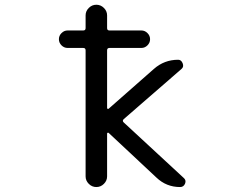

<svg xmlns="http://www.w3.org/2000/svg" viewBox="-20 -794 1040 794"><path d="M259.8 -595.7Q245.1 -595.7 234.4 -606.4Q223.6 -617.2 223.6 -631.8Q223.6 -646.5 234.4 -657.2Q245.1 -668 259.8 -668H324.2Q334 -668 334 -677.7V-730.5Q334 -748 347.2 -761.2Q360.4 -774.4 378.4 -774.4Q396.5 -774.4 409.7 -761.2Q422.9 -748 422.9 -730.5V-677.7Q422.9 -668 432.6 -668H564.5Q579.1 -668 589.8 -657.2Q600.6 -646.5 600.6 -631.8Q600.6 -617.2 589.8 -606.4Q579.1 -595.7 564.5 -595.7H432.6Q422.9 -595.7 422.9 -585.9V-347.7Q422.9 -344.7 425.3 -343.8Q427.7 -342.8 429.7 -344.7L616.2 -508.8Q659.2 -546.9 716.8 -546.9Q729.5 -546.9 735.4 -532.2Q741.2 -517.6 730.5 -508.8L492.2 -301.8Q484.4 -294.9 491.2 -288.1L739.3 -58.6Q747.1 -51.8 747.1 -43.9Q747.1 -39.1 745.1 -34.2Q739.3 -20.5 724.6 -20.5Q668 -20.5 627 -59.6L429.7 -244.1Q427.7 -246.1 425.3 -245.1Q422.9 -244.1 422.9 -241.2V-64.5Q422.9 -46.9 409.7 -33.7Q396.5 -20.5 378.4 -20.5Q360.4 -20.5 347.2 -33.7Q334 -46.9 334 -64.5V-585.9Q334 -595.7 324.2 -595.7Z"/></svg>

Font: Rounded-X Mgen+ 2m regular
Style: Regular
Weight: 400
Designer: [Source Han Sans]
Ryoko NISHIZUKA  (kana & ideographs); Paul D. Hunt (Latin, Greek & Cyrillic); Wenlong ZHANG  (bopomofo
Version: Version 1.059.20150602